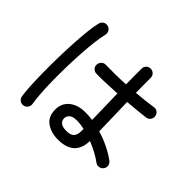

<svg xmlns="http://www.w3.org/2000/svg" viewBox="-168 -1044 1336 1336"><g transform="rotate(45 500.0 -376.5)"><path d="M527 26Q459 26 412.5 -7Q366 -40 366 -109Q366 -171 410.5 -207.5Q455 -244 528 -244Q546 -244 563.5 -243Q581 -242 599 -239Q598 -292 596.5 -358.5Q595 -425 593 -494Q537 -491 484.5 -489Q432 -487 393 -488Q374 -488 361 -502Q348 -516 349 -534Q350 -553 363.5 -566Q377 -579 396 -578Q435 -577 486 -577.5Q537 -578 591 -581Q590 -623 590 -662.5Q590 -702 590 -735Q590 -754 603 -767Q616 -780 635 -780Q654 -780 667 -767Q680 -754 680 -735Q680 -699 680.5 -662Q681 -625 681 -588Q727 -592 767.5 -596.5Q808 -601 839 -606Q857 -610 872.5 -599Q888 -588 891 -569Q894 -551 883.5 -535.5Q873 -520 854 -517Q821 -513 777 -508.5Q733 -504 683 -500Q685 -419 687 -345Q689 -271 690 -218Q745 -202 795.5 -177Q846 -152 884 -124Q899 -113 902.5 -94.5Q906 -76 895 -61Q884 -45 865 -42Q846 -39 831 -50Q805 -70 768.5 -89.5Q732 -109 692 -125Q689 26 527 26ZM191 27Q172 31 156.5 20Q141 9 138 -9Q132 -42 129 -98.5Q126 -155 125 -225.5Q124 -296 125.5 -372Q127 -448 131 -520Q135 -592 141.5 -651Q148 -710 157 -746Q162 -764 177.5 -774Q193 -784 211 -779Q230 -775 239.5 -759Q249 -743 245 -725Q236 -687 229 -630.5Q222 -574 218 -507Q214 -440 212.5 -370Q211 -300 212 -234Q213 -168 217 -113.5Q221 -59 227 -25Q230 -7 219.5 8.5Q209 24 191 27ZM527 -58Q568 -58 584.5 -76.5Q601 -95 601 -131V-153Q562 -162 527 -162Q487 -162 470 -146.5Q453 -131 453 -109Q453 -87 470 -72.5Q487 -58 527 -58Z"/></g></svg>

Font: Zen Maru Gothic Medium
Style: Regular
Weight: 500
Designer: Yoshimichi Ohira
Foundry: Positype
Version: Version 1.001